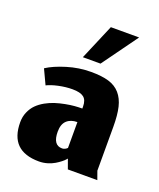

<svg xmlns="http://www.w3.org/2000/svg" viewBox="-92 -492 464 559"><g transform="rotate(20 139.5 -212.5)"><path d="M110 -322H164.7L244.3 -432H156.7ZM170 -29.7 180.7 0H272L262.7 -26V-161.7Q262.7 -198.3 257 -222.2Q251.3 -246 237.8 -261.5Q224.3 -277 202.7 -283.5Q181 -290 147.7 -290Q110 -290 73.7 -278.8Q37.3 -267.7 14.7 -253L36 -207.7Q48.7 -214.3 71 -219.2Q93.3 -224 114 -224Q138 -224 148.8 -215.7Q159.7 -207.3 159.7 -187V-181Q148.3 -181 136 -180Q123.7 -179 108 -176Q92.3 -173 78.2 -168.5Q64 -164 50 -156.2Q36 -148.3 26 -138.3Q16 -128.3 9.7 -113.8Q3.3 -99.3 3.3 -82Q3.3 7 93.3 7Q106.7 7 119.3 3.2Q132 -0.7 140.8 -6Q149.7 -11.3 156.5 -16.7Q163.3 -22 166.7 -26ZM143.7 -51.7Q115.3 -51.7 115.3 -93.3Q115.3 -116.7 127.3 -127.8Q139.3 -139 159.7 -139V-59Q159.7 -59 157.7 -57.2Q155.7 -55.3 151.8 -53.5Q148 -51.7 143.7 -51.7Z"/></g></svg>

Font: Jomhuria
Style: Regular
Weight: 400
Designer: Arabic design by Kourosh Beigpour, Latin design by Eben Sorkin, engineering by Lasse Fister and Khaled Hosney
Version: Version 1.0000